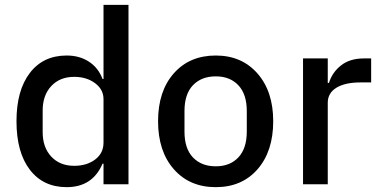

<svg xmlns="http://www.w3.org/2000/svg" viewBox="-20 -760 1569 792"><path d="M255 12Q158 12 103 -60Q48 -132 48 -260Q48 -387 103 -459Q158 -531 255 -531Q308 -531 347 -505.5Q386 -480 403 -434H407V-740H510V0H407V-85H403Q362 12 255 12ZM286 -76Q338 -76 372.5 -102Q407 -128 407 -172V-351Q407 -391 372 -417Q337 -443 286 -443Q227 -443 191.5 -405Q156 -367 156 -304V-215Q156 -152 191.5 -114Q227 -76 286 -76Z M870 -531Q977 -531 1042 -457Q1107 -383 1107 -260Q1107 -136 1042.5 -62Q978 12 870 12Q762 12 697 -62Q632 -136 632 -260Q632 -384 697 -457.5Q762 -531 870 -531ZM998 -217V-302Q998 -371 963.5 -408Q929 -445 870 -445Q811 -445 776 -408.5Q741 -372 741 -302V-217Q741 -147 776 -110.5Q811 -74 870 -74Q929 -74 963.5 -111Q998 -148 998 -217Z M1230 0V-519H1332V-418H1337Q1350 -461 1386.5 -490Q1423 -519 1481 -519H1511V-420H1467Q1403 -420 1367.5 -398Q1332 -376 1332 -336V0Z"/></svg>

Font: Anuphan Medium
Style: Regular
Weight: 500
Designer: Mike Abbink, Paul van der Laan, Pieter van Rosmalen, Mint Tantisuwanna
Foundry: Bold Monday; Cadson Demak
Version: Version 3.002;hotconv 1.0.109;makeotfexe 2.5.65596